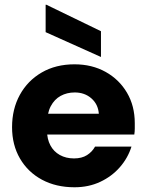

<svg xmlns="http://www.w3.org/2000/svg" viewBox="-20 -780 616 812"><path d="M295 12Q217 12 157.5 -20Q98 -52 64.5 -109.5Q31 -167 31 -242Q31 -319 64 -379Q97 -439 156.5 -473.5Q216 -508 295 -508Q369 -508 426.5 -476Q484 -444 517 -388Q550 -332 550 -259Q550 -249 550 -236.5Q550 -224 548 -211H137V-299H398Q395 -339 366.5 -364Q338 -389 296 -389Q263 -389 236.5 -374.5Q210 -360 194.5 -330.5Q179 -301 179 -255V-226Q179 -192 193 -165.5Q207 -139 233 -124.5Q259 -110 293 -110Q326 -110 348 -124Q370 -138 382 -160H536Q521 -112 487 -73Q453 -34 404 -11Q355 12 295 12ZM407 -539 173 -644V-760H176L407 -648Z"/></svg>

Font: DM Sans 36pt Black
Style: Regular
Weight: 900
Designer: Colophon Foundry, Jonny Pinhorn
Foundry: Colophon Foundry
Version: Version 4.004;gftools[0.9.30]